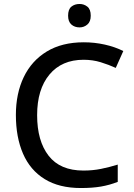

<svg xmlns="http://www.w3.org/2000/svg" viewBox="-20 -937 673 967"><path d="M401 -636Q291 -636 229 -561.5Q167 -487 167 -357Q167 -227 225 -152.5Q283 -78 400 -78Q447 -78 489 -86.5Q531 -95 573 -108V-21Q532 -5 489 2.5Q446 10 387 10Q278 10 205 -35Q132 -80 96 -163Q60 -246 60 -358Q60 -466 99.5 -548.5Q139 -631 215.5 -677.5Q292 -724 402 -724Q456 -724 507.5 -712.5Q559 -701 601 -680L563 -595Q528 -611 487.5 -623.5Q447 -636 401 -636ZM381 -917Q403 -917 420 -903.5Q437 -890 437 -858Q437 -828 420 -813.5Q403 -799 381 -799Q356 -799 339.5 -813.5Q323 -828 323 -858Q323 -890 339.5 -903.5Q356 -917 381 -917Z"/></svg>

Font: Noto Sans New Tai Lue Medium
Style: Regular
Weight: 500
Version: Version 2.003